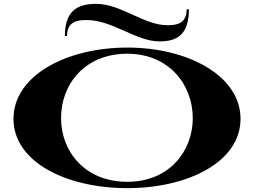

<svg xmlns="http://www.w3.org/2000/svg" viewBox="-20 -962 1318 997"><path d="M641 15C956 15 1229 -121 1229 -345C1229 -569 956 -715 641 -715C324 -715 50 -569 50 -345C50 -121 324 15 641 15ZM641 -18C420 -18 297 -176 297 -349C297 -524 420 -683 641 -683C857 -683 981 -523 981 -348C981 -176 858 -18 641 -18ZM428 -858C567 -858 684 -747 809 -747C896 -747 961 -779 961 -914H949C949 -841 901 -831 850 -831C726 -831 609 -942 480 -942C383 -942 317 -907 317 -775H328C328 -848 378 -858 428 -858Z"/></svg>

Font: Sprat Extended
Style: Bold
Weight: 700
Width: 9
Designer: Ethan Nakache
Foundry: Collletttivo
Version: Version 2.000;Glyphs 3.2 (3217)